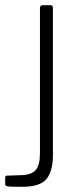

<svg xmlns="http://www.w3.org/2000/svg" viewBox="-66 -550 312 740"><path d="M138 46Q138 109 113.5 139.5Q89 170 19 170Q-25 170 -35.5 168.5Q-46 167 -46 160V134Q-46 131 -44.5 129Q-43 127 -39 127L17 125Q55 124 71.5 105.5Q88 87 88 41V-519Q88 -530 99 -530H129Q138 -530 138 -519V46Z"/></svg>

Font: Libre Franklin ExtraLight
Style: Regular
Weight: 250
Designer: Pablo Impallari, Rodrigo Fuenzalida, Nhung Nguyen
Foundry: Impallari Type
Version: Version 3.000